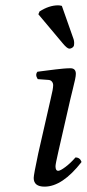

<svg xmlns="http://www.w3.org/2000/svg" viewBox="-20 -693 327 723"><path d="M212.9 -670.9 257.3 -544.9Q260.7 -533.2 258.3 -521Q257.3 -517.1 252.2 -513.4Q247.1 -509.8 241.2 -509.8Q232.9 -509.8 216.3 -529.8L124.5 -639.2L128.9 -649.9Q165 -672.9 198.7 -672.9Q205.1 -672.9 212.9 -670.9ZM245.1 -320.3 200.2 -124Q189 -75.2 189 -66.9Q189 -49.8 199.2 -49.8Q207 -49.8 226.3 -64.2Q245.6 -78.6 264.2 -100.1Q281.2 -100.1 287.1 -83Q214.8 9.8 147.9 9.8Q106.9 9.8 106.9 -22.9Q106.9 -34.7 124 -115.2L170.9 -320.8Q180.2 -358.4 180.2 -372.1Q180.2 -379.9 175.5 -385.7Q170.9 -391.6 162.1 -392.1L122.1 -395Q111.3 -411.6 121.1 -422.9L154.3 -427.2L189.5 -431.6Q201.7 -433.1 217.8 -434.6Q233.9 -436 245.1 -436Q265.6 -436 265.6 -415Q265.6 -407.2 262.7 -393.6Q259.8 -379.9 253.9 -356.4Q248 -333 245.1 -320.3Z"/></svg>

Font: Linux Libertine G
Style: Italic
Weight: 400
Italic angle: -12°
Designer: Philipp H. Poll
Foundry: Philipp H. Poll
Version: Version 5.1.3